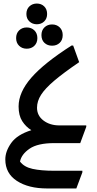

<svg xmlns="http://www.w3.org/2000/svg" viewBox="-20 -808 546 1084"><path d="M10 92Q10 46 43.5 -1Q77 -48 157 -73Q126 -92 105.5 -124Q85 -156 85 -207Q85 -287 157 -369.5Q229 -452 384 -551H393L427 -457Q339 -397 287 -353Q235 -309 212 -273Q189 -237 189 -200Q189 -155 225.5 -127.5Q262 -100 315 -100H467V-92L433 0H286Q193 0 147 31.5Q101 63 93 104Q116 135 164 145.5Q212 156 284 156H445V165L411 256H246Q141 256 75.5 213.5Q10 171 10 92ZM188 -671Q163 -671 146 -687Q129 -703 129 -729Q129 -756 146 -772Q163 -788 188 -788Q213 -788 229.5 -772Q246 -756 246 -729Q246 -703 229.5 -687Q213 -671 188 -671ZM274 -550Q248 -550 231 -566Q214 -582 214 -610Q214 -637 231 -653.5Q248 -670 274 -670Q300 -670 317 -653.5Q334 -637 334 -610Q334 -582 317 -566Q300 -550 274 -550ZM131 -533Q105 -533 88 -549.5Q71 -566 71 -593Q71 -620 88 -636.5Q105 -653 131 -653Q157 -653 174 -636.5Q191 -620 191 -593Q191 -566 174 -549.5Q157 -533 131 -533Z"/></svg>

Font: Kufam Medium
Style: Regular
Weight: 500
Designer: Wael Morcos, Artur Schmal
Foundry: Original Type
Version: Version 1.300; ttfautohint (v1.8.3)